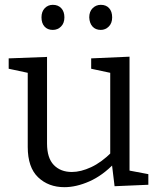

<svg xmlns="http://www.w3.org/2000/svg" viewBox="-20 -767 660 796"><path d="M247 9Q181 9 138 -32Q95 -73 95 -158V-477L105 -463L16 -482V-525L175 -531V-172Q175 -112 203 -83Q231 -54 278 -54Q315 -54 358 -74Q401 -94 443 -136L437 -118V-479L447 -463L358 -482V-525L517 -532V-49L505 -62L595 -45V-1L455 5L443 -94L454 -90Q405 -39 350.5 -15Q296 9 247 9ZM398 -643Q376 -643 363.5 -657Q351 -671 350 -695Q350 -719 364 -733Q378 -747 398 -747Q420 -747 432.5 -733Q445 -719 445 -695Q445 -671 431 -657Q417 -643 398 -643ZM199 -643Q177 -643 164.5 -657Q152 -671 152 -695Q152 -719 165.5 -733Q179 -747 199 -747Q221 -747 234 -733Q247 -719 247 -695Q247 -671 233 -657Q219 -643 199 -643Z"/></svg>

Font: Pack4
Style: Regular
Weight: 400
Version: Version 2.002